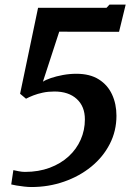

<svg xmlns="http://www.w3.org/2000/svg" viewBox="-20 -776 552 812"><path d="M36.5 -56.5Q45 -54.5 59 -51.8Q73 -49 85.5 -49Q143.5 -49 190.2 -66.5Q237 -84 270.2 -114.5Q303.5 -145 321.2 -185.2Q339 -225.5 339 -271Q339 -326 304.5 -357.5Q270 -389 210 -389Q183.5 -389 161.2 -384.2Q139 -379.5 121 -372.5Q103 -365.5 90 -358.5L65 -379.5L141 -743H430.5L443 -756.5H511.5L483.5 -641.5L230.5 -642L161.5 -430.5Q172.5 -438 195 -445.8Q217.5 -453.5 246 -458.8Q274.5 -464 303 -464Q360.5 -464 398 -440.2Q435.5 -416.5 454 -376.2Q472.5 -336 472.5 -286.5Q472.5 -222 444.2 -167Q416 -112 366 -71.2Q316 -30.5 250.8 -7.8Q185.5 15 112.5 15Q99 15 81.8 13Q64.5 11 49.5 8.5Q34.5 6 27.5 4Z"/></svg>

Font: Merriweather 24pt SemiCondensed
Style: Bold Italic
Weight: 700
Width: 4
Italic angle: -7.8°
Designer: Eben Sorkin
Foundry: Eben Sorkin
Version: Version 2.101